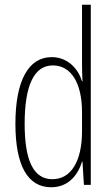

<svg xmlns="http://www.w3.org/2000/svg" viewBox="-20 -780 472 810"><path d="M196 10C271 10 310 -45 326 -98H328L334 0H363V-760H326V-506C326 -484 327 -463 328 -437H326C311 -487 268 -539 198 -539C101 -539 45 -441 45 -258C45 -83 96 10 196 10ZM201 -24C118 -24 84 -109 84 -258C84 -420 124 -504 203 -504C281 -504 326 -428 326 -307V-226C326 -102 281 -24 201 -24Z"/></svg>

Font: Noto Sans Thai ExtCond ExtLt
Style: Regular
Weight: 200
Width: 2
Designer: Monotype Design Team
Foundry: Monotype Imaging Inc.
Version: Version 2.002